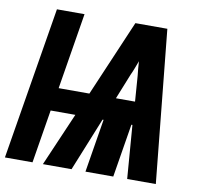

<svg xmlns="http://www.w3.org/2000/svg" viewBox="-92 -823 973 911"><g transform="rotate(10 394.5 -367.5)"><path d="M-11 0 110 -735H243L183 -368H331L488 -735H642L716 0H578L558 -257H553L511 0H377L419 -257H414L310 0H172L283 -257H164L122 0ZM459 -368H551L542 -490Q540 -507 538.5 -524.5Q537 -542 536 -560Q529 -542 522.5 -524.5Q516 -507 508 -490Z"/></g></svg>

Font: Iosevka Aile Extrabold Oblique
Style: Regular
Weight: 800
Italic angle: -9°
Designer: Belleve Invis
Foundry: Belleve Invis
Version: Version 31.1.0; ttfautohint (v1.8.4)